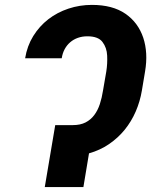

<svg xmlns="http://www.w3.org/2000/svg" viewBox="-20 -757 615 777"><path d="M81.7 -521.3Q89.8 -571 114.5 -611Q139.2 -650.9 175.4 -679Q211.6 -707 257.1 -722.1Q302.6 -737.2 351.9 -737.2Q435.7 -737.2 487.6 -701.3Q513.8 -683.2 531.8 -658.7Q549.7 -634.2 559.7 -604.4Q569.6 -574.6 571.6 -540.1Q573.5 -505.7 567.1 -468L554.3 -391.3Q546.9 -346.6 529.3 -305.9Q511.7 -265.3 484.6 -231.9Q457.4 -198.5 421.2 -173.8Q384.9 -149.1 340.2 -136.4L317.5 0H161.2L203.5 -250.7H274.9Q305 -250.7 326.2 -261.5Q347.3 -272.4 361.5 -291.4Q375.7 -310.4 384.1 -335.9Q392.4 -361.5 397 -391.3L410.2 -468Q412.6 -483.3 413.5 -498.9Q414.4 -514.6 413.7 -531.6Q412.3 -564.3 394.5 -587.4Q377.1 -610.1 333.5 -610.1Q312.9 -610.1 295.3 -603.9Q277.7 -597.7 264.2 -586.1Q250.7 -574.6 241.8 -558.2Q233 -541.9 229.8 -521.3Z"/></svg>

Font: Inter P
Style: Bold Italic
Weight: 700
Italic angle: 9.39999°
Designer: Rasmus Andersson
Foundry: rsms
Version: Version 3.018;git-588b23468